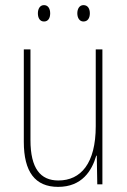

<svg xmlns="http://www.w3.org/2000/svg" viewBox="-20 -720 498 750"><path d="M128 -668C128 -651 135 -636 152 -636C168 -636 176 -649 176 -668C176 -686 168 -700 152 -700C135 -700 128 -684 128 -668ZM282 -668C282 -651 290 -636 306 -636C323 -636 331 -650 331 -668C331 -686 323 -700 306 -700C290 -700 282 -685 282 -668ZM380 -527H354V-227C354 -82 296 -15 208 -15C138 -15 99 -62 99 -173V-527H73V-166C73 -49 117 10 207 10C300 10 339 -53 356 -112H358L360 0H380Z"/></svg>

Font: Noto Sans Malayalam Condensed Thin
Style: Regular
Weight: 100
Width: 3
Designer: Jelle Bosma - Monotype Design Team
Foundry: Monotype Imaging Inc.
Version: Version 2.104